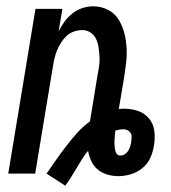

<svg xmlns="http://www.w3.org/2000/svg" viewBox="-20 -548 540 606"><path d="M186 38 127 0Q142 -22 157.5 -44Q173 -66 189.5 -87.5Q206 -109 224 -129Q242 -149 264 -165L288 -312Q291 -326 293 -341Q295 -356 294 -370.5Q293 -385 291 -399Q289 -413 283 -425.5Q277 -438 265.5 -445.5Q254 -453 240 -453Q227 -453 213.5 -448.5Q200 -444 190 -434.5Q180 -425 172.5 -413Q165 -401 160 -389Q155 -377 152 -364Q149 -351 147 -338L91 0H6L92 -520H177L165 -449Q173 -465 183.5 -479.5Q194 -494 208.5 -505.5Q223 -517 240 -522.5Q257 -528 274 -528Q299 -528 320 -517.5Q341 -507 353.5 -487.5Q366 -468 372 -445Q378 -422 379.5 -398Q381 -374 378 -349Q375 -324 371 -299L355 -204Q359 -204 363 -204.5Q367 -205 370 -205Q394 -205 415 -198Q436 -191 450 -174.5Q464 -158 467 -135Q470 -112 466 -89Q463 -69 454.5 -50Q446 -31 429.5 -17.5Q413 -4 393 2Q373 8 354 8Q336 8 319 3Q302 -2 289 -12.5Q276 -23 268.5 -39Q261 -55 258 -72Q247 -59 238.5 -45Q230 -31 221.5 -17Q213 -3 204.5 11Q196 25 186 38ZM360 -57Q367 -57 373.5 -61Q380 -65 384 -71Q388 -77 390.5 -84.5Q393 -92 394 -99Q395 -106 395.5 -113.5Q396 -121 393 -127Q390 -133 383.5 -136.5Q377 -140 370 -140Q364 -140 357.5 -139Q351 -138 344 -136Q343 -129 342.5 -121.5Q342 -114 341.5 -106.5Q341 -99 341.5 -91.5Q342 -84 343 -76.5Q344 -69 348 -63Q352 -57 360 -57Z"/></svg>

Font: Iosevka Term Curly Md Obl
Style: Regular
Weight: 500
Italic angle: -9°
Designer: Belleve Invis
Foundry: Belleve Invis
Version: Version 32.3.0